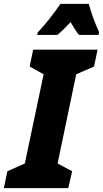

<svg xmlns="http://www.w3.org/2000/svg" viewBox="-56 -970 531 990"><path d="M-36 0 -18 -87 72 -127 169 -587 97 -627 115 -714H447L429 -627L337 -587L241 -127L316 -87L296 0ZM136 -790H240Q268 -813 308 -856Q329 -818 351 -790H452L455 -804Q440 -836 424.5 -878.5Q409 -921 402 -950H256Q228 -910 198.5 -872.5Q169 -835 138 -802Z"/></svg>

Font: Noto Sans Display Condensed Black
Style: Italic
Weight: 900
Width: 3
Italic angle: -192°
Designer: Monotype Design Team
Foundry: Monotype Imaging Inc.
Version: Version 1.900